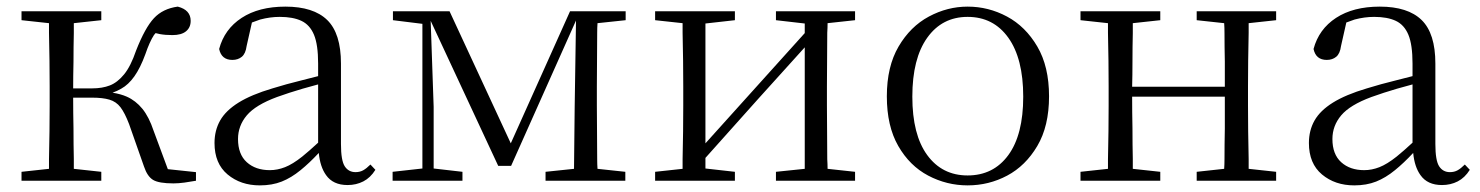

<svg xmlns="http://www.w3.org/2000/svg" viewBox="-20 -546 4472 580"><path d="M45 0V-27L128 -36Q128 -49 128 -65Q129 -106 129.5 -149.5Q130 -193 130 -227V-285Q130 -319 129.5 -362.5Q129 -406 128 -447Q128 -463 128 -476L45 -485V-512H286V-485L203 -476Q203 -462 203 -446Q202 -405 202 -359Q201 -316 201 -279H258Q289 -279 312 -288Q335 -297 355 -321.5Q375 -346 391 -393Q418 -462 445 -491Q472 -520 517 -526Q556 -516 556 -483Q556 -463 542 -451.5Q528 -440 501 -440Q479 -440 463 -443Q456 -445 450 -446Q447 -443 445 -440Q432 -420 419 -382Q404 -341 386 -315.5Q368 -290 346 -278Q334 -271 320 -266Q345 -262 363 -254Q390 -242 410 -217.5Q430 -193 444 -151L487 -35L572 -26V0Q556 3 537.5 5.5Q519 8 504 8Q460 8 442.5 -2.5Q425 -13 415 -43L370 -171Q357 -205 344 -222Q331 -239 310.5 -245Q290 -251 259 -251H201Q201 -205 202 -158Q202 -108 203 -66Q203 -50 203 -36L286 -27V0Z M765 14Q707 14 667.5 -19Q628 -52 628 -114Q628 -152 645 -182Q662 -212 700.5 -236Q739 -260 803 -279Q845 -292 890 -303Q917 -310 941 -316V-354Q941 -411 928.5 -441Q916 -471 890.5 -483Q865 -495 825 -495Q796 -495 766 -487Q754 -483 741 -478L725 -407Q722 -384 710.5 -374.5Q699 -365 682 -365Q649 -365 642 -398Q658 -458 710 -492Q762 -526 842 -526Q927 -526 968.5 -485.5Q1010 -445 1010 -354V-111Q1010 -61 1021.5 -43.5Q1033 -26 1054 -26Q1067 -26 1077 -31.5Q1087 -37 1099 -49L1114 -33Q1099 -9 1077.5 2Q1056 13 1030 13Q986 13 965 -17Q947 -42 943 -84Q914 -53 888 -32Q860 -9 831 2.5Q802 14 765 14ZM941 -291Q918 -285 894 -278Q853 -266 817 -253Q752 -229 725.5 -197.5Q699 -166 699 -126Q699 -80 725.5 -56Q752 -32 795 -32Q818 -32 841 -41Q864 -50 893 -73Q914 -90 941 -115Z M1485 -45 1281 -483 1290 -223V-37L1377 -27V0H1166V-27L1256 -37V-474L1167 -485V-512H1338L1523 -113L1702 -512H1870V-485L1785 -476Q1784 -463 1784 -447Q1784 -406 1783.5 -362.5Q1783 -319 1783 -285V-227Q1783 -193 1783.5 -149.5Q1784 -106 1784 -65Q1784 -49 1785 -36L1869 -27V0H1628V-27L1714 -36L1716 -222L1720 -484L1524 -45Z M1959 0V-27L2042 -36Q2042 -49 2042 -65Q2043 -106 2043.5 -149.5Q2044 -193 2044 -227V-285Q2044 -319 2043.5 -362.5Q2043 -406 2042 -447Q2042 -463 2042 -476L1959 -485V-512H2200V-485L2111 -475V-113L2247 -264L2411 -446V-475L2324 -485V-512H2563V-485L2480 -476Q2480 -463 2479 -447Q2479 -406 2478.5 -362.5Q2478 -319 2478 -285V-227Q2478 -193 2478.5 -149.5Q2479 -106 2479 -65Q2480 -49 2480 -36L2563 -27V0H2324V-27L2411 -36V-403L2271 -248L2111 -69V-37L2200 -27V0Z M2903 14Q2840 14 2784 -15.5Q2728 -45 2693.5 -105Q2659 -165 2659 -255Q2659 -345 2694.5 -405.5Q2730 -466 2786 -496Q2842 -526 2903 -526Q2966 -526 3022 -496Q3078 -466 3113.5 -405.5Q3149 -345 3149 -255Q3149 -165 3113.5 -105Q3078 -45 3022.5 -15.5Q2967 14 2903 14ZM2903 -16Q2981 -16 3026 -77.5Q3071 -139 3071 -254Q3071 -369 3026 -432Q2981 -495 2903 -495Q2826 -495 2781 -432Q2736 -369 2736 -254Q2736 -139 2781 -77.5Q2826 -16 2903 -16Z M3244 0V-27L3327 -36Q3327 -49 3327 -65Q3328 -106 3328.5 -149.5Q3329 -193 3329 -227V-285Q3329 -319 3328.5 -362.5Q3328 -406 3327 -447Q3327 -463 3327 -476L3244 -485V-512H3485V-485L3402 -476Q3402 -462 3402 -446Q3401 -405 3401 -360Q3401 -319 3400 -284H3680Q3680 -319 3680 -360Q3679 -405 3679 -446Q3679 -463 3678 -476L3595 -485V-512H3835V-485L3752 -476Q3752 -463 3752 -447Q3751 -406 3750.5 -362.5Q3750 -319 3750 -285V-227Q3750 -193 3750.5 -149.5Q3751 -106 3752 -65Q3752 -49 3752 -36L3835 -27V0H3595V-27L3678 -36Q3679 -49 3679 -66Q3679 -108 3680 -158Q3680 -206 3680 -254H3400Q3400 -206 3401 -158Q3401 -108 3402 -66Q3402 -50 3402 -36L3485 -27V0Z M4071 14Q4013 14 3973.5 -19Q3934 -52 3934 -114Q3934 -152 3951 -182Q3968 -212 4006.5 -236Q4045 -260 4109 -279Q4151 -292 4196 -303Q4223 -310 4247 -316V-354Q4247 -411 4234.5 -441Q4222 -471 4196.5 -483Q4171 -495 4131 -495Q4102 -495 4072 -487Q4060 -483 4047 -478L4031 -407Q4028 -384 4016.5 -374.5Q4005 -365 3988 -365Q3955 -365 3948 -398Q3964 -458 4016 -492Q4068 -526 4148 -526Q4233 -526 4274.5 -485.5Q4316 -445 4316 -354V-111Q4316 -61 4327.5 -43.5Q4339 -26 4360 -26Q4373 -26 4383 -31.5Q4393 -37 4405 -49L4420 -33Q4405 -9 4383.5 2Q4362 13 4336 13Q4292 13 4271 -17Q4253 -42 4249 -84Q4220 -53 4194 -32Q4166 -9 4137 2.5Q4108 14 4071 14ZM4247 -291Q4224 -285 4200 -278Q4159 -266 4123 -253Q4058 -229 4031.5 -197.5Q4005 -166 4005 -126Q4005 -80 4031.5 -56Q4058 -32 4101 -32Q4124 -32 4147 -41Q4170 -50 4199 -73Q4220 -90 4247 -115Z"/></svg>

Font: Early Summer Mincho Light
Style: Regular
Weight: 300
Designer: GuiWonder
Version: Version 1.002